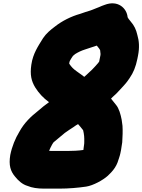

<svg xmlns="http://www.w3.org/2000/svg" viewBox="-20 -872 843 1137"><path d="M377.6 22H284.6C279.9 22 275.3 21.7 270.8 21C275.3 9.6 282.3 -4.9 288 -15C290.7 -19.3 296.8 -30.8 301.6 -33L364 -85C382.3 -98.8 398.1 -107.7 416 -120C425 -126.3 433.6 -133 442.3 -137C446.6 -131.6 451.8 -126.4 455.4 -122L472.2 -101C474.5 -89.3 477.5 -78.8 478.2 -66L479 -50C478.5 -39.3 480 -25 477.6 -13C477.1 -7 476.3 -1.7 475.4 3C475.4 6.3 474.9 10.3 474 15L473.8 16C446.6 20.4 408.4 22 377.6 22ZM390.4 -498C390.3 -500.7 390.8 -503.3 392 -506L392.8 -510C398.5 -520.6 405.1 -531.1 412 -541L425.2 -552C443.6 -563.5 462.2 -572.3 483.6 -579C508.9 -586.9 527.4 -594 553.2 -602L566.8 -585C569.8 -581.3 575.4 -572.9 573.8 -565C574.4 -560.8 576.3 -552.6 575.2 -547L567.2 -507C564.7 -504.3 562.4 -501.3 560.4 -498C547.8 -483.5 536.7 -471.1 524.6 -459L507.4 -443C498.4 -433.5 488.8 -426.2 479.2 -417C475.6 -419 473 -421 471.4 -423C460.9 -430.3 449.2 -438.7 436.4 -448C413.8 -463.8 403.8 -474.3 389.8 -495ZM703.8 -29C706 -61.8 707.3 -96.6 705.4 -127L700.5 -163C694.2 -194.8 684.7 -230.3 667.1 -251L643.9 -280C642.4 -282.7 640.3 -285.3 637.5 -288C641.5 -291.3 644.8 -294.7 647.5 -298C662.8 -310.8 677.1 -325.6 689.9 -340C703.2 -354.1 727.2 -379.8 736.7 -394L747.8 -410C769.4 -440.8 784.2 -476.9 793.4 -523L797.2 -542C806.9 -590.7 803.7 -630.1 793.6 -664C785.9 -697.4 775.4 -719.7 754.5 -744L741.7 -760L735.7 -770C731.2 -822.5 679 -873.8 599.3 -843C587.7 -839 579 -835.6 566.7 -830C553.9 -824.2 540.8 -820.5 526.5 -814L515.7 -810C493.2 -803.6 477.4 -797.7 454.7 -790C401.1 -775.1 346.6 -747.4 305.7 -715C279 -695.1 253.7 -674.1 235 -646C206.4 -599.6 175.1 -555.1 165.6 -489C156.7 -428.5 165.8 -391.6 188.7 -354C210 -319.9 236.8 -291.2 270.3 -267C248.6 -251.7 227.3 -234.6 207.3 -217C162.5 -181.8 123.6 -144.9 94.2 -91C70.9 -52.8 51.1 -5.4 40.8 46C30.8 106.9 42.2 142 69.3 174C87.7 197.1 112.4 220.3 143.3 229C169 240.2 202.9 245 240.1 245H332.1C386.3 245 442.6 240.1 490.5 233C531.9 226.7 590.5 194.3 618.3 169L638.3 149C655.2 131 667.7 111.7 675.8 91C681 74.4 689.2 54 693 35L697 15C700.3 -1.6 700.6 -13.1 703.8 -29Z"/></svg>

Font: Smoothie
Style: BlkIt
Weight: 900
Foundry: Cannot Into Space Fonts
Version: Version 0.8